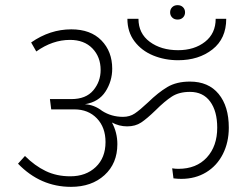

<svg xmlns="http://www.w3.org/2000/svg" viewBox="-20 -749 972 746"><path d="M641 -701Q641 -713 649 -721Q657 -729 670 -729Q683 -729 691 -721Q699 -713 699 -701Q699 -689 691 -681Q683 -673 670 -673Q657 -673 649 -681Q641 -689 641 -701ZM475 -676H518Q518 -619 562 -586.5Q606 -554 672 -554Q735 -554 776.5 -586.5Q818 -619 818 -676H859Q859 -599 805.5 -557Q752 -515 672 -515Q620 -515 575 -533.5Q530 -552 502.5 -588.5Q475 -625 475 -676ZM869 -253Q869 -196 846 -150.5Q823 -105 781 -79.5Q739 -54 684 -54Q670 -54 654 -56L649 -95Q661 -93 673 -93Q743 -93 783.5 -137Q824 -181 824 -253Q824 -317 796.5 -354.5Q769 -392 718 -392Q676 -392 648 -374Q620 -356 584 -320Q551 -288 528.5 -273Q506 -258 474 -258Q443 -258 415 -273Q436 -234 436 -189Q436 -114 386 -68.5Q336 -23 256 -23Q137 -23 50 -113L77 -143Q115 -105 157.5 -84.5Q200 -64 253 -64Q314 -64 352 -100Q390 -136 390 -197Q390 -254 356.5 -289Q323 -324 269 -324H179L174 -364H257Q314 -364 342.5 -398Q371 -432 371 -477Q371 -528 339 -561Q307 -594 252 -594Q184 -594 121 -549L101 -584Q174 -635 257 -635Q332 -635 374 -592Q416 -549 416 -482Q416 -434 390 -393.5Q364 -353 310 -344Q346 -342 377 -318Q413 -295 458 -295Q484 -295 503.5 -308Q523 -321 555 -351Q595 -390 630.5 -411Q666 -432 718 -432Q790 -432 829.5 -384Q869 -336 869 -253Z"/></svg>

Font: FiraGO ExtraLight
Style: Regular
Weight: 200
Designer: bBox Type
Foundry: bBox Type GmbH
Version: Version 1.001